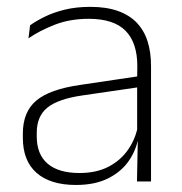

<svg xmlns="http://www.w3.org/2000/svg" viewBox="-20 -516 518 546"><path d="M409.5 0H369.5L372 -125L370 -131.5V-290L370.5 -328Q370.5 -394.5 337 -428.5Q303.5 -462.5 232.5 -462.5Q178.5 -462.5 135.2 -445.5Q92 -428.5 61 -407L65.5 -444Q82 -456 106.8 -468.2Q131.5 -480.5 164 -488.5Q196.5 -496.5 237 -496.5Q282 -496.5 314.8 -485Q347.5 -473.5 368.5 -451.8Q389.5 -430 399.5 -399Q409.5 -368 409.5 -328.5ZM196 10Q123.5 10 84.2 -24.2Q45 -58.5 45 -124V-136.5Q45 -197.5 83 -229.8Q121 -262 208 -274.5L379.5 -300L381.5 -269L213.5 -244.5Q145 -234.5 114.8 -210Q84.5 -185.5 84.5 -138.5V-128Q84.5 -77 115.5 -50.5Q146.5 -24 206 -24Q254.5 -24 289.2 -42.2Q324 -60.5 345.2 -91.8Q366.5 -123 373 -162L383.5 -131H374.5Q369.5 -94 348.5 -61.8Q327.5 -29.5 289.5 -9.8Q251.5 10 196 10Z"/></svg>

Font: Anek Devanagari Medium ExtraLight
Style: Regular
Weight: 250
Version: Version 1.003